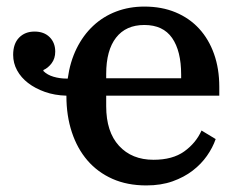

<svg xmlns="http://www.w3.org/2000/svg" viewBox="-20 -552 729 584"><path d="M425 12Q367 12 322 -8Q277 -28 246 -64Q215 -100 198.5 -150Q182 -200 182 -260V-261Q146 -262 116.5 -272.5Q87 -283 65.5 -299.5Q44 -316 32 -338Q20 -360 20 -385Q20 -419 38 -437.5Q56 -456 85 -456Q114 -456 131 -439Q148 -422 148 -395Q148 -374 137 -359.5Q126 -345 112 -339V-336Q124 -324 143 -318.5Q162 -313 182 -313H186Q193 -364 213 -404.5Q233 -445 263.5 -473.5Q294 -502 333.5 -517Q373 -532 419 -532Q472 -532 514 -514.5Q556 -497 585.5 -465Q615 -433 631 -388Q647 -343 647 -288V-261H303V-229Q303 -151 342 -108.5Q381 -66 447 -66Q505 -66 540.5 -91.5Q576 -117 593 -155L636 -129Q627 -103 609.5 -78Q592 -53 566 -33Q540 -13 505 -0.5Q470 12 425 12ZM303 -314H531V-325Q531 -397 503.5 -436.5Q476 -476 419 -476Q363 -476 333 -437.5Q303 -399 303 -327Z"/></svg>

Font: IBM Plex Serif Medm
Style: Regular
Weight: 500
Designer: Mike Abbink, Paul van der Laan, Pieter van Rosmalen
Foundry: Bold Monday
Version: Version 3.001